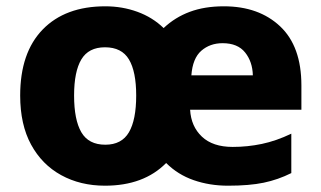

<svg xmlns="http://www.w3.org/2000/svg" viewBox="-20 -579 1019 609"><path d="M690 -559Q801 -559 868.5 -495.5Q936 -432 936 -308V-231H583Q586 -178 620.5 -145.5Q655 -113 718 -113Q765 -113 810.5 -122.5Q856 -132 904 -155V-30Q862 -9 816.5 0.5Q771 10 703 10Q645 10 594.5 -7.5Q544 -25 507 -62Q436 10 313 10Q235 10 174 -23.5Q113 -57 78.5 -120.5Q44 -184 44 -276Q44 -412 115.5 -485.5Q187 -559 314 -559Q368 -559 416 -541.5Q464 -524 499 -490Q535 -524 582 -541.5Q629 -559 690 -559ZM686 -442Q646 -442 618.5 -418Q591 -394 587 -340H782Q781 -383 757.5 -412.5Q734 -442 686 -442ZM313 -429Q261 -429 238 -390.5Q215 -352 215 -276Q215 -199 238 -159.5Q261 -120 314 -120Q366 -120 389 -159.5Q412 -199 412 -276Q412 -352 389 -390.5Q366 -429 313 -429Z"/></svg>

Font: Noto Sans ExtraBold
Style: Regular
Weight: 800
Designer: Monotype Design Team
Foundry: Monotype Imaging Inc.
Version: Version 2.007